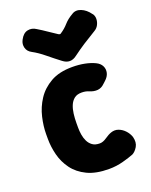

<svg xmlns="http://www.w3.org/2000/svg" viewBox="-147 -854 751 952"><g transform="rotate(-20 228.0 -377.5)"><path d="M261 19Q192 19 146.5 -3Q101 -25 74.5 -61Q48 -97 37 -140Q26 -183 26 -225V-250Q26 -292 37 -339Q48 -386 74.5 -426.5Q101 -467 146.5 -493Q192 -519 261 -519Q296 -519 326 -513Q356 -507 379 -496Q400 -486 408.5 -469Q417 -452 412.5 -433Q408 -414 390 -398L378 -387Q362 -371 342 -369Q322 -367 298 -377Q283 -384 261 -384Q237 -384 222.5 -372.5Q208 -361 200 -342Q192 -323 189 -299Q186 -275 186 -250V-225Q186 -208 189 -189Q192 -170 200 -153.5Q208 -137 222.5 -126.5Q237 -116 261 -116Q278 -116 297.5 -129.5Q317 -143 332 -148Q352 -155 371 -148Q390 -141 404.5 -125.5Q419 -110 426 -90Q434 -59 421.5 -38Q409 -17 393 -9Q373 -1 336.5 9Q300 19 261 19ZM448 -729Q456 -717 455.5 -701.5Q455 -686 447.5 -671.5Q440 -657 426 -649Q386 -625 357.5 -606.5Q329 -588 298 -565Q261 -536 224 -565Q191 -590 159.5 -616Q128 -642 98 -658Q77 -669 71.5 -689.5Q66 -710 76 -729L77 -731Q92 -760 115.5 -765Q139 -770 160 -756Q185 -741 206.5 -726Q228 -711 253 -695Q257 -693 259.5 -692.5Q262 -692 266 -695Q289 -710 306.5 -730Q324 -750 352 -766Q373 -780 399.5 -769.5Q426 -759 446 -731Z"/></g></svg>

Font: Winky Sans
Style: Bold
Weight: 700
Designer: Simon Atzbach
Foundry: typofactur
Version: Version 1.205